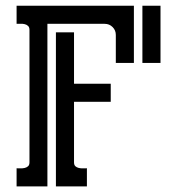

<svg xmlns="http://www.w3.org/2000/svg" viewBox="-20 -664 631 684"><path d="M148.9 -579.1V0H39.1V-64.5Q45.4 -64.5 53.2 -64.2Q61 -64 68.1 -65.7Q75.2 -67.4 80.1 -71.8Q85 -76.2 85 -85.9V-557.6Q85 -566.9 80.1 -571.5Q75.2 -576.2 68.1 -577.9Q61 -579.6 53.2 -579.3Q45.4 -579.1 39.1 -579.1V-643.6H457V-439.9H392.6V-539.6Q392.6 -556.2 381.1 -567.6Q369.6 -579.1 353 -579.1ZM243.7 -85.9Q243.7 -76.2 248.5 -71.8Q253.4 -67.4 260.5 -65.7Q267.6 -64 275.4 -64.2Q283.2 -64.5 289.6 -64.5V0H179.2V-548.8H243.7V-365.7H374.5V-301.3H243.7ZM551.8 -643.6V-439.9H487.3V-643.6Z"/></svg>

Font: Isar CAT
Style: Regular
Weight: 400
Designer: Digitized by Peter Wiegel
Foundry: CAT-Fonts, Peter Wiegel
Version: Version 1.000; ttfautohint (v1.3)